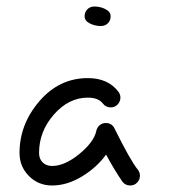

<svg xmlns="http://www.w3.org/2000/svg" viewBox="-20 -570 520 590"><path d="M240 -520Q240 -533 248.5 -541.5Q257 -550 270 -550Q288 -550 304 -542Q320 -534 320 -520Q320 -507 311.5 -498.5Q303 -490 290 -490Q272 -490 256 -498Q240 -506 240 -520ZM410 -30Q410 -18 401.5 -9Q393 0 380 0Q365 0 356 -12Q330 -50 306 -95Q277 -55 231.5 -27.5Q186 0 140 0Q98 0 69 -29Q40 -58 40 -100Q40 -188 101 -259Q162 -330 250 -330Q312 -330 344 -288Q350 -280 350 -270Q350 -258 341.5 -249Q333 -240 320 -240Q305 -240 296 -252Q282 -270 250 -270Q191 -270 145.5 -218Q100 -166 100 -100Q100 -82 111 -71Q122 -60 140 -60Q179 -60 224 -97Q269 -134 276 -168Q278 -178 286 -185Q294 -192 305 -192Q324 -192 332 -175Q381 -76 404 -48Q410 -40 410 -30Z"/></svg>

Font: Pecita
Style: Book
Weight: 400
Width: 7
Version: Version 4.3